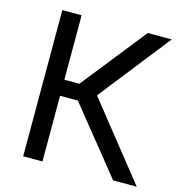

<svg xmlns="http://www.w3.org/2000/svg" viewBox="-106 -807 854 902"><g transform="rotate(15 321.5 -355.5)"><path d="M524.4 0H639.2L347.7 -366.2L619.1 -710.9H502.4L253.9 -397.5H180.7V-710.9H86.9V0H180.7V-319.3H267.1Z"/></g></svg>

Font: Roboto
Style: Regular
Weight: 400
Designer: Google
Version: Version 2.137; 2017